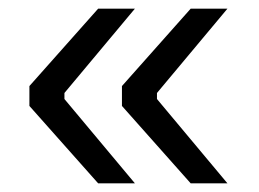

<svg xmlns="http://www.w3.org/2000/svg" viewBox="-20 -506 600 444"><path d="M262 -261V-307L421 -486H506L343 -291V-277L506 -82H421ZM48 -307 207 -486H292L129 -291V-277L292 -82H207L48 -261Z"/></svg>

Font: Mozilla Text BETA
Style: Regular
Weight: 400
Designer: Studio DRAMA
Foundry: Studio DRAMA
Version: Version 0.100